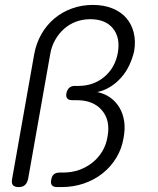

<svg xmlns="http://www.w3.org/2000/svg" viewBox="-20 -760 640 780"><path d="M94 -32Q90 -16 81 -8Q72 0 56 0Q39 0 32.5 -8Q26 -16 29 -32L119 -540Q127 -584 148 -621Q169 -658 200.5 -684.5Q232 -711 272 -725.5Q312 -740 357 -740Q402 -740 436.5 -726Q471 -712 492.5 -687.5Q514 -663 523 -628.5Q532 -594 525 -552Q518 -522 505 -494.5Q492 -467 472 -444.5Q452 -422 427.5 -407Q403 -392 375 -386Q405 -380 428 -363.5Q451 -347 465.5 -322.5Q480 -298 484.5 -267Q489 -236 482 -200Q475 -156 452.5 -119Q430 -82 396.5 -55.5Q363 -29 320.5 -14.5Q278 0 230 0H212Q197 0 191 -7.5Q185 -15 188 -29Q190 -44 198.5 -51.5Q207 -59 222 -59H236Q271 -59 301 -69.5Q331 -80 355.5 -99.5Q380 -119 396 -146Q412 -173 417 -206Q429 -271 394 -312Q359 -353 292 -353H274Q259 -353 253 -360.5Q247 -368 250 -382Q253 -396 261.5 -403.5Q270 -411 284 -411H299Q360 -411 404 -448Q448 -485 459 -547Q469 -608 438.5 -645Q408 -682 347 -682Q316 -682 289 -672Q262 -662 240.5 -643Q219 -624 204 -597.5Q189 -571 184 -540Z"/></svg>

Font: Maple Mono NL ExtraLight
Style: Italic
Weight: 275
Italic angle: -10°
Monospace: yes
Designer: subframe7536
Version: Version 7.000